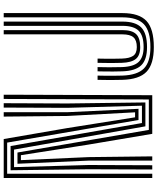

<svg xmlns="http://www.w3.org/2000/svg" viewBox="73 -913 848 1034"><g transform="rotate(-90 497.0 -396.0)"><path d="M55.4 0V-800H265.2L324.3 -457.1L382.2 -92.6H409.1L389.5 -457.5L386.1 -800H409.7V-457.5L428 -74.1H367.8L246 -781.5H78.3V0ZM101.2 0 102.5 -342.5 97.1 -763H227.5L351.4 -55.6H444.8L433.3 -457.5L434.6 -800H458.2L456.8 -457.5L462.3 -37H333.6L208.4 -744.4H113.9L125.4 -342.5L124.1 0ZM149 0V-342.5L132.1 -725.9H192.6L314.4 -18.5H478.4L481.1 -800H504L501.3 0H293.2L235 -345.5L178.2 -707.4H151.6L167.9 -342.5L171.9 0ZM760.4 8.4Q668.3 8.4 627.4 -31Q586.6 -70.4 584 -161Q583.1 -192 583 -225.2Q582.9 -258.5 584 -294.5H606.9Q606.3 -272.8 606.1 -250.6Q605.8 -228.4 606.1 -206.1Q606.3 -183.8 606.9 -161.7Q609.5 -80.4 645.1 -45.1Q680.6 -9.9 760.4 -9.9Q846.3 -9.9 883.5 -45Q920.6 -80.1 920.6 -161V-800H943.5V-161Q943.5 -70.4 901 -31Q858.6 8.4 760.4 8.4ZM760.4 -28.2Q692.6 -28.2 662.3 -59.4Q632 -90.5 629.8 -162.4Q629.1 -185.3 628.9 -207.8Q628.7 -230.3 629 -252.1Q629.2 -273.9 629.8 -294.5H652.7Q651.9 -266.3 651.7 -232.3Q651.5 -198.3 652.7 -163.4Q655 -99.7 680.7 -73.2Q706.3 -46.6 760.4 -46.6Q821.7 -46.6 848.3 -73.1Q874.8 -99.6 874.8 -161V-800H897.7V-161Q897.7 -89.9 865.8 -59Q834 -28.2 760.4 -28.2ZM760.4 -64.9Q715.3 -64.9 696.3 -88.7Q677.3 -112.4 675.6 -164Q675 -185.2 674.8 -206.6Q674.7 -228 674.9 -250Q675.1 -272 675.6 -294.5H698.5Q697.8 -269.5 697.6 -246.3Q697.4 -223.1 697.8 -202.4Q698.2 -181.8 698.5 -164Q699.7 -123.3 713 -103.3Q726.4 -83.2 760.4 -83.2Q797.3 -83.2 813.1 -101.4Q829 -119.5 829 -161V-800H851.9V-161Q851.9 -109.5 830.6 -87.2Q809.3 -64.9 760.4 -64.9Z"/></g></svg>

Font: Big Shoulders Inline Text Thin
Style: Regular
Weight: 100
Designer: Patric King
Foundry: XO Type Co
Version: Version 2.002